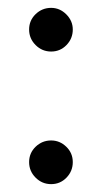

<svg xmlns="http://www.w3.org/2000/svg" viewBox="-20 -463 255 488"><path d="M110 -443Q132 -443 148.5 -426.5Q165 -410 165 -388Q165 -365 149 -348.5Q133 -332 110 -332Q87 -332 70.5 -348.5Q54 -365 54 -388Q54 -411 70.5 -427Q87 -443 110 -443ZM110 -106Q132 -106 148.5 -90Q165 -74 165 -51Q165 -28 149 -11.5Q133 5 110 5Q87 5 70.5 -11.5Q54 -28 54 -51Q54 -74 70.5 -90Q87 -106 110 -106Z"/></svg>

Font: Arcon
Style: Regular
Weight: 400
Designer: M. Zarth
Foundry: martin zarth - visuelle & digitale kommunikation
Version: Version 1.131;PS 001.131;hotconv 1.0.70;makeotf.lib2.5.58329